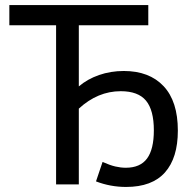

<svg xmlns="http://www.w3.org/2000/svg" viewBox="-20 -730 751 760"><path d="M202 -630H17V-710H567V-630H292V-388Q326 -417 372 -433Q418 -449 470 -449Q571 -449 627.5 -389Q684 -329 684 -213Q684 -105 633 -47.5Q582 10 479 10Q417 10 360 -12L386 -89Q415 -76 436.5 -71Q458 -66 478 -66Q535 -66 562 -102.5Q589 -139 589 -214Q589 -294 558 -331.5Q527 -369 458 -369Q367 -369 292 -300V0H202Z"/></svg>

Font: PTCRaleway Medium
Style: Regular
Weight: 500
Designer: Matt McInerney, Pablo Impallari, Rodrigo Fuenzalida
Foundry: Matt McInerney, Pablo Impallari, Rodrigo Fuenzalida
Version: Version 3.000g; ttfautohint (v1.5) -l 8 -r 28 -G 28 -x 14 -D